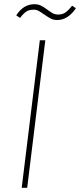

<svg xmlns="http://www.w3.org/2000/svg" viewBox="-20 -891 380 911"><path d="M75 -806 57 -818Q91 -871 143 -871Q160 -871 173 -865Q186 -859 205 -845Q221 -833 231.5 -827.5Q242 -822 255 -822Q276 -822 290 -831.5Q304 -841 322 -864L340 -852Q323 -826 300.5 -811Q278 -796 252 -796Q234 -796 221.5 -802.5Q209 -809 190 -822Q173 -834 163 -839.5Q153 -845 140 -845Q119 -845 106 -837Q93 -829 75 -806ZM169 -700H195L109 0H83Z"/></svg>

Font: Haskoy Thin
Style: Italic
Weight: 100
Designer: Ertekin Erdin
Foundry: Ertekin Erdin
Version: Version 2.000; ttfautohint (v1.8.4.7-5d5b)